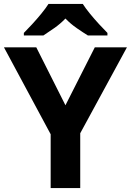

<svg xmlns="http://www.w3.org/2000/svg" viewBox="-20 -954 664 974"><path d="M312 -420 461 -714H624L387 -278V0H237V-273L0 -714H164ZM400 -934Q414 -912 436.5 -884.5Q459 -857 483 -831Q507 -805 525 -787V-774H426Q400 -790 369 -811.5Q338 -833 312 -860Q286 -833 256 -812Q226 -791 200 -774H101V-787Q119 -805 143 -831Q167 -857 189.5 -884.5Q212 -912 226 -934Z"/></svg>

Font: Noto IKEA Arabic
Style: Bold
Weight: 700
Designer: Monotype Design Team
Foundry: Monotype Imaging Inc.
Version: Version 1.200